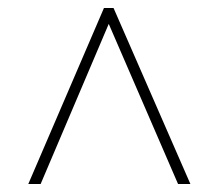

<svg xmlns="http://www.w3.org/2000/svg" viewBox="-20 -734 550 482"><path d="M51 -272 241 -714H265L458 -272H427L253 -674L82 -272Z"/></svg>

Font: Noto Serif Hebrew SemiCondensed Thin
Style: Regular
Weight: 100
Width: 4
Designer: Monotype Design Team
Foundry: Monotype Imaging Inc.
Version: Version 2.004; ttfautohint (v1.8.4.7-5d5b)